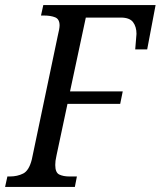

<svg xmlns="http://www.w3.org/2000/svg" viewBox="-38 -734 631 754"><path d="M-18 0 -9 -41H1Q30 -41 53 -52.5Q76 -64 87 -108L189 -594Q192 -606 194 -617Q196 -628 196 -634Q196 -659 178.5 -666Q161 -673 135 -673H123L132 -714H573L540 -540H493Q494 -557 496 -576.5Q498 -596 498 -601Q498 -629 484.5 -647Q471 -665 436 -665H299L237 -375H444L434 -326H227L184 -124Q181 -110 180 -102.5Q179 -95 179 -86Q179 -56 195 -48.5Q211 -41 234 -41H264L256 0Z"/></svg>

Font: Noto Serif Condensed
Style: Italic
Weight: 400
Width: 3
Italic angle: -12°
Designer: Monotype Design Team
Foundry: Monotype Imaging Inc.
Version: Version 2.014; ttfautohint (v1.8.4.7-5d5b)